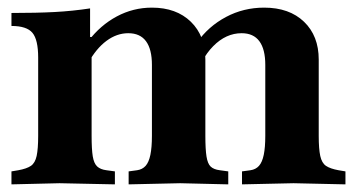

<svg xmlns="http://www.w3.org/2000/svg" viewBox="-20 -480 929 503"><path d="M211 -372Q243 -414 286 -437Q329 -460 378 -460Q442 -460 480 -423Q518 -386 518 -324V-124Q518 -89 521 -70Q524 -51 532 -43.5Q540 -36 556 -34L578 -31V3L452 0L317 3V-31L339 -34Q353 -36 361.5 -45.5Q370 -55 374 -74.5Q378 -94 378 -124V-310Q378 -351 362.5 -372Q347 -393 316 -393Q286 -393 259 -373Q232 -353 211 -315ZM614 3V-31L636 -34Q650 -36 658.5 -45.5Q667 -55 671 -74.5Q675 -94 675 -124V-310Q675 -351 659.5 -372Q644 -393 613 -393Q572 -393 538.5 -359Q505 -325 492 -271H459Q466 -326 496 -368.5Q526 -411 572 -435.5Q618 -460 672 -460Q738 -460 776.5 -423Q815 -386 815 -324V-124Q815 -90 819 -71.5Q823 -53 834 -45.5Q845 -38 867 -34L885 -31V3L749 0ZM220 -124Q220 -89 223 -70.5Q226 -52 234.5 -44Q243 -36 259 -34L281 -31V3L136 0L10 3V-31L28 -34Q50 -38 61 -45.5Q72 -53 76 -71.5Q80 -90 80 -124V-329Q80 -376 65 -394Q50 -412 10 -412V-446Q76 -446 123 -448.5Q170 -451 216 -458V-383H220Z"/></svg>

Font: Baskervville
Style: Bold
Weight: 700
Version: Version 1.100